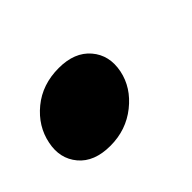

<svg xmlns="http://www.w3.org/2000/svg" viewBox="-52 -284 396 396"><g transform="rotate(-45 145.5 -86.5)"><path d="M94 8Q47 8 24 -19.5Q1 -47 9 -86Q17 -126 50.5 -153.5Q84 -181 132 -181Q178 -181 201.5 -153.5Q225 -126 217 -86Q209 -47 174.5 -19.5Q140 8 94 8Z"/></g></svg>

Font: Albert Sans Black
Style: Italic
Weight: 900
Italic angle: -11.25°
Designer: Andreas Rasmussen
Foundry: a.Foundry
Version: Version 1.025